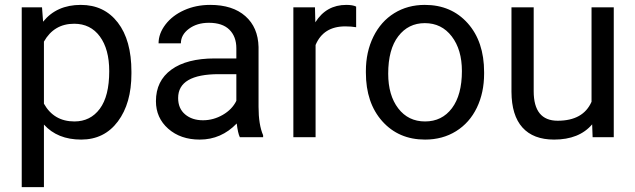

<svg xmlns="http://www.w3.org/2000/svg" viewBox="-20 -558 2585 781"><path d="M514.6 -258.3Q514.6 -137.7 459.5 -64Q404.3 9.8 310.1 9.8Q213.9 9.8 158.7 -51.3V203.1H68.4V-528.3H150.9L155.3 -469.7Q210.4 -538.1 308.6 -538.1Q403.8 -538.1 459.2 -466.3Q514.6 -394.5 514.6 -266.6ZM424.3 -268.6Q424.3 -357.9 386.2 -409.7Q348.1 -461.4 281.7 -461.4Q199.7 -461.4 158.7 -388.7V-136.2Q199.2 -64 282.7 -64Q347.7 -64 386 -115.5Q424.3 -167 424.3 -268.6Z M955.6 0Q947.8 -15.6 942.9 -55.7Q879.9 9.8 792.5 9.8Q714.4 9.8 664.3 -34.4Q614.3 -78.6 614.3 -146.5Q614.3 -229 677 -274.7Q739.7 -320.3 853.5 -320.3H941.4V-361.8Q941.4 -409.2 913.1 -437.3Q884.8 -465.3 829.6 -465.3Q781.2 -465.3 748.5 -440.9Q715.8 -416.5 715.8 -381.8H625Q625 -421.4 653.1 -458.3Q681.2 -495.1 729.2 -516.6Q777.3 -538.1 835 -538.1Q926.3 -538.1 978 -492.4Q1029.8 -446.8 1031.7 -366.7V-123.5Q1031.7 -50.8 1050.3 -7.8V0ZM805.7 -68.8Q848.1 -68.8 886.2 -90.8Q924.3 -112.8 941.4 -147.9V-256.3H870.6Q704.6 -256.3 704.6 -159.2Q704.6 -116.7 732.9 -92.8Q761.2 -68.8 805.7 -68.8Z M1428.7 -447.3Q1408.2 -450.7 1384.3 -450.7Q1295.4 -450.7 1263.7 -375V0H1173.3V-528.3H1261.2L1262.7 -467.3Q1307.1 -538.1 1388.7 -538.1Q1415 -538.1 1428.7 -531.2Z M1468.3 -269Q1468.3 -346.7 1498.8 -408.7Q1529.3 -470.7 1583.7 -504.4Q1638.2 -538.1 1708 -538.1Q1815.9 -538.1 1882.6 -463.4Q1949.2 -388.7 1949.2 -264.6V-258.3Q1949.2 -181.2 1919.7 -119.9Q1890.1 -58.6 1835.2 -24.4Q1780.3 9.8 1709 9.8Q1601.6 9.8 1534.9 -64.9Q1468.3 -139.6 1468.3 -262.7ZM1559.1 -258.3Q1559.1 -170.4 1599.9 -117.2Q1640.6 -64 1709 -64Q1777.8 -64 1818.4 -117.9Q1858.9 -171.9 1858.9 -269Q1858.9 -356 1817.6 -409.9Q1776.4 -463.9 1708 -463.9Q1641.1 -463.9 1600.1 -410.6Q1559.1 -357.4 1559.1 -258.3Z M2388.7 -52.2Q2335.9 9.8 2233.9 9.8Q2149.4 9.8 2105.2 -39.3Q2061 -88.4 2060.5 -184.6V-528.3H2150.9V-187Q2150.9 -66.9 2248.5 -66.9Q2352.1 -66.9 2386.2 -144V-528.3H2476.6V0H2390.6Z"/></svg>

Font: Vazir UI
Style: Regular-UI
Weight: 400
Designer: Saber Rastikerdar
Foundry: Saber Rastikerdar
Version: Version 30.1.0